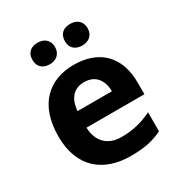

<svg xmlns="http://www.w3.org/2000/svg" viewBox="-178 -876 947 1010"><g transform="rotate(-30 295.5 -371.0)"><path d="M128 -686C128 -642 158 -621 196 -621C233 -621 265 -642 265 -686C265 -732 233 -752 196 -752C158 -752 128 -732 128 -686ZM325 -686C325 -642 355 -621 394 -621C431 -621 463 -642 463 -686C463 -732 431 -752 394 -752C355 -752 325 -732 325 -686ZM303 -556C149 -556 45 -460 45 -269C45 -80 161 10 325 10C409 10 463 -2 517 -29V-144C456 -115 402 -101 332 -101C248 -101 199 -152 196 -236H548V-308C548 -467 454 -556 303 -556ZM304 -450C374 -450 407 -401 408 -335H199C205 -414 246 -450 304 -450Z"/></g></svg>

Font: Noto Kufi Arabic
Style: Bold
Weight: 700
Designer: Monotype Design Team, David Williams, Khaled Hosny
Foundry: Google LLC
Version: Version 2.109